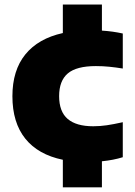

<svg xmlns="http://www.w3.org/2000/svg" viewBox="-20 -688 582 828"><path d="M251 120V1Q144.5 -21 89 -90.2Q33.5 -159.5 33.5 -273Q33.5 -384.5 89.2 -453.2Q145 -522 251 -545.5V-668.5H419.5V-556Q467 -553 509.5 -543.5V-392.5Q478.5 -397.5 451 -400.2Q423.5 -403 393.5 -403Q309.5 -403 272.2 -371.2Q235 -339.5 235 -273.5Q235 -206.5 272 -175Q309 -143.5 382 -143.5Q411.5 -143.5 440.5 -147.8Q469.5 -152 509.5 -161V-10Q469.5 2.5 419.5 7.5V120Z"/></svg>

Font: Encode Sans SemiExpanded SemiExpanded ExtraBold
Style: Regular
Weight: 800
Width: 6
Designer: Multiple Designers
Foundry: Impallari Type
Version: Version 3.000; ttfautohint (v1.8.3) -l 8 -r 50 -G 200 -x 14 